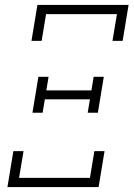

<svg xmlns="http://www.w3.org/2000/svg" viewBox="-20 -755 540 775"><path d="M107 -590 131 -735H499L475 -590H434L452 -698H166L148 -590ZM111 -300 135 -445H176L167 -390H349L358 -445H399L375 -300H334L343 -354H161L152 -300ZM10 0 34 -145H75L57 -37H343L361 -145H402L378 0Z"/></svg>

Font: Iosevka Curly Slab Extralight
Style: Italic
Weight: 200
Italic angle: -9°
Monospace: yes
Designer: Belleve Invis
Foundry: Belleve Invis
Version: Version 22.1.2; ttfautohint (v1.8.4)